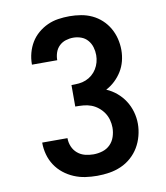

<svg xmlns="http://www.w3.org/2000/svg" viewBox="-84 -813 768 890"><g transform="rotate(-10 300.0 -367.5)"><path d="M302 8Q274 8 246.5 4Q219 0 193 -11Q167 -22 145 -39.5Q123 -57 107.5 -80.5Q92 -104 84.5 -131.5Q77 -159 77 -187V-188H196Q196 -167 204 -148Q212 -129 227.5 -116Q243 -103 262.5 -98Q282 -93 302 -93Q324 -93 345 -99.5Q366 -106 381 -121Q396 -136 403 -157Q410 -178 410 -200Q410 -218 405 -236.5Q400 -255 389.5 -270.5Q379 -286 364 -298Q349 -310 331.5 -316.5Q314 -323 295 -324.5Q276 -326 257 -326V-427Q275 -427 292 -428.5Q309 -430 325 -436.5Q341 -443 354 -454Q367 -465 376 -479.5Q385 -494 389.5 -510.5Q394 -527 394 -544Q394 -563 388.5 -581.5Q383 -600 370.5 -614.5Q358 -629 340 -635.5Q322 -642 303 -642Q285 -642 267.5 -636.5Q250 -631 237 -618.5Q224 -606 218 -588.5Q212 -571 212 -553V-552H93V-554Q93 -581 100 -607Q107 -633 120.5 -655.5Q134 -678 154.5 -695.5Q175 -713 199 -724Q223 -735 249.5 -739Q276 -743 303 -743Q330 -743 357 -738.5Q384 -734 408.5 -722.5Q433 -711 453 -692.5Q473 -674 486.5 -650.5Q500 -627 506.5 -600.5Q513 -574 513 -547Q513 -521 506.5 -495.5Q500 -470 486.5 -448Q473 -426 454 -408Q435 -390 412 -378Q438 -367 460 -348.5Q482 -330 497.5 -306Q513 -282 521 -254Q529 -226 529 -197Q529 -169 521.5 -140.5Q514 -112 499.5 -87.5Q485 -63 463 -43.5Q441 -24 414.5 -12.5Q388 -1 359.5 3.5Q331 8 302 8Z"/></g></svg>

Font: Iosevka Etoile
Style: Bold
Weight: 700
Designer: Belleve Invis
Foundry: Belleve Invis
Version: Version 28.1.0; ttfautohint (v1.8.4)